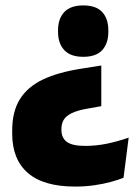

<svg xmlns="http://www.w3.org/2000/svg" viewBox="-20 -527 507 708"><path d="M278 -273.5 353.5 -285.5V-135.5L303 -126.5Q265 -120 244 -109.5Q223 -99 214.8 -84.8Q206.5 -70.5 206.5 -52V-48Q206.5 -18.5 226.5 -3.8Q246.5 11 294.5 11Q334.5 11 374.5 2.8Q414.5 -5.5 454.5 -19.5L435.5 128.5Q416 136.5 388.2 144Q360.5 151.5 327.2 156.2Q294 161 257 161Q141 161 83 111Q25 61 25 -34V-46Q25 -116 53.5 -161.5Q82 -207 138.2 -233.8Q194.5 -260.5 278 -273.5ZM287 -507Q334.5 -507 357 -482.5Q379.5 -458 379.5 -415V-409.5Q379.5 -367 357 -342.2Q334.5 -317.5 287 -317.5Q240 -317.5 217 -342.2Q194 -367 194 -409.5V-415Q194 -458 217 -482.5Q240 -507 287 -507Z"/></svg>

Font: Anek Malayalam Medium ExtraBold
Style: Regular
Weight: 800
Version: Version 1.003